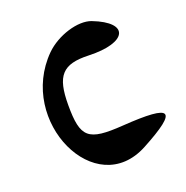

<svg xmlns="http://www.w3.org/2000/svg" viewBox="-137 -834 1001 1032"><g transform="rotate(-20 363.5 -318.5)"><path d="M221 -318C221 -486 267 -536 415 -531C636 -523 684 -626 494 -699C423 -726 300 -688 229 -618C-65 -325 185 218 529 34C768 -94 750 -134 459 -114C256 -100 221 -130 221 -318Z"/></g></svg>

Font: Venom Sans
Style: Regular
Weight: 400
Version: Version 1.001